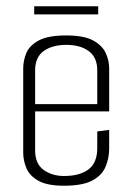

<svg xmlns="http://www.w3.org/2000/svg" viewBox="-20 -588 423 612"><path d="M184 4Q130 4 102 -12Q74 -28 64 -52.5Q54 -77 54 -101V-370Q54 -395 64 -419Q74 -443 103.5 -459Q133 -475 191 -475Q248 -475 277 -459Q306 -443 317 -419Q328 -395 328 -370V-252L290 -250V-364Q290 -405 263 -425Q236 -445 191 -445Q147 -445 119.5 -425.5Q92 -406 92 -364V-108Q92 -66 119 -46.5Q146 -27 184 -27Q234 -27 262 -48Q290 -69 290 -116V-169L328 -174V-115Q328 -84 316.5 -56.5Q305 -29 274 -12.5Q243 4 184 4ZM62 -233V-256H328V-233ZM89 -542V-568H293V-542Z"/></svg>

Font: Smooch Sans Thin Light
Style: Regular
Weight: 300
Version: Version 1.010